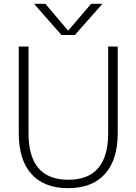

<svg xmlns="http://www.w3.org/2000/svg" viewBox="-20 -973 713 1003"><path d="M337 -814 456 -953H515L371 -790H301L158 -953H217L335 -814ZM545 -730H595V-278Q595 -138 528 -64Q461 10 336 10Q211 10 144.5 -63.5Q78 -137 78 -278V-730H129V-277Q129 -34 337 -34Q545 -34 545 -277Z"/></svg>

Font: Mplus 1p Light
Style: Regular
Weight: 300
Version: Version 1.061